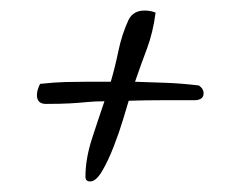

<svg xmlns="http://www.w3.org/2000/svg" viewBox="-20 -363 456 364"><path d="M151 -19Q142 -19 142 -28Q142 -62 154.5 -100.5Q167 -139 178 -171Q160 -171 145 -169.5Q130 -168 112.5 -167Q95 -166 67 -166Q50 -166 50 -183Q50 -192 56 -204Q84 -207 104 -207.5Q124 -208 142 -208H190Q198 -235 204.5 -266.5Q211 -298 224 -326Q233 -343 254 -343Q266 -343 275 -339Q270 -301 258.5 -270.5Q247 -240 236 -208Q266 -207 294.5 -206Q323 -205 357 -201Q366 -195 366 -186Q366 -173 348 -173Q317 -173 286 -173Q255 -173 224 -172Q221 -162 213.5 -137Q206 -112 195.5 -85Q185 -58 173.5 -38.5Q162 -19 151 -19Z"/></svg>

Font: Corinthia
Style: Bold
Weight: 700
Designer: Robert E. Leuschke
Foundry: Robert E. Leuschke
Version: Version 1.013; ttfautohint (v1.8.3)